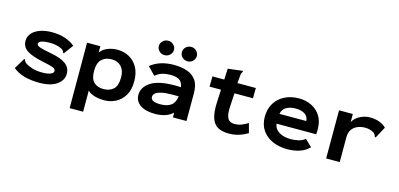

<svg xmlns="http://www.w3.org/2000/svg" viewBox="-73 -1160 3747 1803"><g transform="rotate(15 1800.0 -258.5)"><path d="M314 11Q235 11 171 -6Q107 -23 57 -63L116 -161L121 -169L129 -165Q131 -157 135 -150Q139 -143 152 -132Q183 -112 223 -100.5Q263 -89 316 -89Q367 -89 396 -101Q425 -113 425 -132Q425 -153 396 -164Q367 -175 292 -190Q193 -210 140.5 -243Q88 -276 88 -338Q88 -378 115 -410Q142 -442 192 -460.5Q242 -479 309 -479Q447 -479 533 -407L471 -323L464 -315L457 -321Q456 -329 452 -335Q448 -341 435 -351Q410 -365 378 -371.5Q346 -378 311 -378Q266 -378 236 -368.5Q206 -359 206 -340Q206 -322 239 -310.5Q272 -299 350 -285Q451 -266 497 -230.5Q543 -195 543 -137Q543 -74 483.5 -31.5Q424 11 314 11Z M652 167 651 -469H780V-408Q807 -444 851 -461.5Q895 -479 948 -479Q1009 -479 1060 -451Q1111 -423 1142 -368.5Q1173 -314 1173 -232Q1173 -149 1140.5 -95Q1108 -41 1056 -14.5Q1004 12 946 12Q893 12 849.5 -1Q806 -14 783 -39V167ZM911 -88Q969 -88 1006.5 -120.5Q1044 -153 1044 -238Q1044 -304 1010 -340.5Q976 -377 919 -378Q857 -379 820 -343.5Q783 -308 783 -229Q783 -154 817.5 -121Q852 -88 911 -88Z M1440 12Q1346 12 1294.5 -24Q1243 -60 1243 -121Q1243 -196 1318.5 -245.5Q1394 -295 1553 -295Q1564 -295 1579 -294.5Q1594 -294 1611 -293Q1602 -345 1571 -362.5Q1540 -380 1489 -380Q1445 -380 1409.5 -370Q1374 -360 1341 -332L1268 -407Q1315 -445 1372 -462Q1429 -479 1494 -479Q1563 -479 1619.5 -461Q1676 -443 1709.5 -397.5Q1743 -352 1743 -269V0H1611V-46Q1578 -15 1534 -1.5Q1490 12 1440 12ZM1371 -136Q1371 -110 1396 -99Q1421 -88 1464 -88Q1529 -88 1566.5 -114.5Q1604 -141 1613 -205Q1596 -205 1580 -205Q1564 -205 1552 -205Q1484 -205 1444.5 -195.5Q1405 -186 1388 -170.5Q1371 -155 1371 -136ZM1383 -544Q1353 -544 1331.5 -564.5Q1310 -585 1310 -614Q1310 -642 1331.5 -663Q1353 -684 1383 -684Q1416 -684 1436.5 -662Q1457 -640 1457 -614Q1457 -585 1435 -564.5Q1413 -544 1383 -544ZM1607 -544Q1577 -544 1555.5 -564Q1534 -584 1534 -614Q1534 -643 1555 -663.5Q1576 -684 1607 -684Q1640 -684 1659.5 -662Q1679 -640 1679 -614Q1679 -585 1658 -564.5Q1637 -544 1607 -544Z M2155 11Q2090 11 2048.5 -12.5Q2007 -36 1988.5 -91Q1970 -146 1974 -240L1980 -368H1869L1870 -468H1985L1990 -575L2124 -591L2133 -592L2134 -582Q2129 -575 2125 -568Q2121 -561 2120 -544L2113 -468H2292L2291 -368H2111L2104 -243Q2100 -183 2108.5 -149.5Q2117 -116 2136.5 -103Q2156 -90 2184 -90Q2222 -90 2254.5 -103Q2287 -116 2314 -134L2339 -42Q2298 -17 2253 -3Q2208 11 2155 11Z M2726 11Q2645 11 2581 -17Q2517 -45 2480 -99Q2443 -153 2443 -230Q2443 -307 2478 -363Q2513 -419 2573.5 -449Q2634 -479 2711 -479Q2779 -479 2834 -451.5Q2889 -424 2921.5 -372Q2954 -320 2954 -245Q2954 -234 2953.5 -220Q2953 -206 2952 -195H2567Q2571 -159 2594.5 -135.5Q2618 -112 2653.5 -100.5Q2689 -89 2731 -89Q2770 -89 2807 -97.5Q2844 -106 2870 -129L2937 -65Q2899 -25 2843.5 -7Q2788 11 2726 11ZM2569 -291H2830Q2828 -335 2793.5 -357Q2759 -379 2705 -379Q2650 -379 2613.5 -357.5Q2577 -336 2569 -291Z M3101 -468H3235V-390Q3258 -431 3304 -455Q3350 -479 3401 -479Q3500 -479 3559 -422L3503 -318L3499 -310L3490 -314Q3487 -322 3484 -330Q3481 -338 3469 -349Q3450 -361 3428 -367.5Q3406 -374 3382 -374Q3343 -374 3309 -360.5Q3275 -347 3254 -317.5Q3233 -288 3233 -240V0H3101Z"/></g></svg>

Font: Inconsolata Expanded ExtraBold
Style: Regular
Weight: 800
Width: 7
Monospace: yes
Designer: Raph Levien, Cyreal, Brenton Simpson
Foundry: Raph Levien, Cyreal, Google
Version: Version 3.001; ttfautohint (v1.8.2.53-6de2)